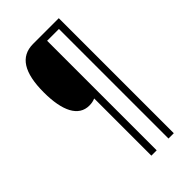

<svg xmlns="http://www.w3.org/2000/svg" viewBox="-267 -840 1047 1047"><g transform="rotate(-45 256.5 -316.5)"><path d="M413 127V-760H215C116 -760 69 -683 69 -532C69 -388 111 -305 194 -305C212 -305 226 -308 240 -314V127H281V-718H372V127Z"/></g></svg>

Font: Noto Sans Myanmar Condensed Light
Style: Regular
Weight: 300
Width: 3
Designer: Monotype Design Team
Foundry: Monotype Imaging Inc.
Version: Version 2.107